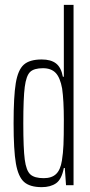

<svg xmlns="http://www.w3.org/2000/svg" viewBox="-20 -763 372 791"><path d="M36 -255Q36 -366 45 -420.5Q54 -475 78 -496.5Q102 -518 152 -518Q190 -518 211 -501.5Q232 -485 239 -447H243V-743H283V0H252L247 -71H243Q234 -24 211 -8Q188 8 152 8Q103 8 79 -13.5Q55 -35 45.5 -89.5Q36 -144 36 -255ZM235 -101Q240 -132 241.5 -166.5Q243 -201 243 -269Q243 -349 236 -398Q228 -443 209.5 -462.5Q191 -482 157 -482Q120 -482 104 -466.5Q88 -451 82 -405Q76 -359 76 -255Q76 -151 82 -105.5Q88 -60 105 -44.5Q122 -29 160 -29Q193 -29 211 -46Q229 -63 235 -101Z"/></svg>

Font: Saira Ultra Condensed ExLight
Style: Regular
Weight: 200
Width: 1
Designer: Hector Gatti with collaboration of the Omnibus-Type team
Foundry: Omnibus-Type
Version: Version 1.001; ttfautohint (v1.8)